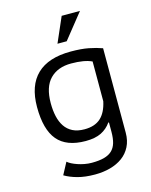

<svg xmlns="http://www.w3.org/2000/svg" viewBox="-135 -806 870 1105"><g transform="rotate(-15 300.0 -254.0)"><path d="M524 25Q524 72 506 107.5Q488 143 456.5 166Q425 189 383 200.5Q341 212 292 212Q233 212 189 200Q145 188 113 169L151 98Q160 106 174.5 113.5Q189 121 208 127.5Q227 134 248.5 138Q270 142 291 142Q335 142 364.5 134Q394 126 412 109Q430 92 438 65Q446 38 446 -1V-57H442Q419 -24 383 -6Q347 12 290 12Q176 12 122.5 -51.5Q69 -115 69 -249Q69 -377 137 -442.5Q205 -508 339 -508Q401 -508 444.5 -499.5Q488 -491 524 -478ZM301 -55Q362 -55 397 -86.5Q432 -118 446 -183V-420Q402 -441 323 -441Q243 -441 197 -394Q151 -347 151 -250Q151 -207 159 -171.5Q167 -136 184.5 -110Q202 -84 230.5 -69.5Q259 -55 301 -55ZM342 -720H451L332 -571H277Z"/></g></svg>

Font: PT Mono
Style: Regular
Weight: 400
Monospace: yes
Designer: A.Korolkova, I.Chaeva
Foundry: ParaType Ltd
Version: Version 1.001W OFL